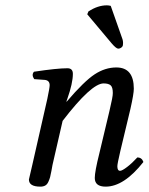

<svg xmlns="http://www.w3.org/2000/svg" viewBox="-20 -693 560 723"><path d="M433.1 -124Q421.9 -76.2 421.9 -66.9Q421.9 -49.8 432.1 -49.8Q439.9 -49.8 459 -64.5Q478 -79.1 497.1 -100.1Q514.2 -100.1 520 -83Q446.8 9.8 377.9 9.8Q336.9 9.8 336.9 -22.9Q336.9 -46.9 354 -115.2L392.1 -274.9Q405.3 -330.1 404.8 -342.8Q404.8 -364.7 396.5 -371.8Q388.2 -378.9 370.1 -378.9Q324.2 -378.9 215.8 -237.8L177.7 -71.8Q176.3 -64.5 173.6 -49.3Q170.9 -34.2 168.7 -26.1Q166.5 -18.1 162.1 -8.3Q157.7 1.5 150.4 5.6Q143.1 9.8 131.8 9.8Q88.9 9.8 88.9 -17.1Q88.9 -19 101.6 -71.8L158.2 -320.8Q167 -362.8 167 -372.1Q167 -390.1 148.9 -392.1L108.9 -395Q97.7 -411.1 107.9 -422.9Q194.8 -436 233.9 -436Q254.4 -436 254.4 -415Q254.4 -379.9 233.4 -320.3L230 -311L231 -310.1Q296.9 -387.2 336.4 -413.1Q376 -439 418 -439Q483.9 -439 483.9 -358.9Q483.9 -339.8 471.2 -283.2ZM397 -670.9 441.4 -544.9Q444.8 -533.2 442.4 -521Q441.4 -517.1 436.3 -513.4Q431.2 -509.8 425.3 -509.8Q417.5 -509.8 400.4 -529.8L308.6 -639.2L313 -649.9Q348.1 -672.9 382.3 -672.9Q389.2 -672.9 397 -670.9Z"/></svg>

Font: Linux Libertine
Style: Italic
Weight: 400
Italic angle: -12°
Designer: Philipp H. Poll
Foundry: Philipp H. Poll
Version: Version 5.1.6 ; ttfautohint (v0.9)